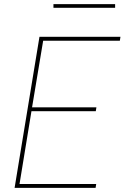

<svg xmlns="http://www.w3.org/2000/svg" viewBox="-20 -914 640 934"><path d="M51 0 172 -735H566L563 -716H190L136 -392H449L446 -373H133L75 -19H448L445 0ZM240 -876V-894H540V-876Z"/></svg>

Font: Iosevka Curly ThExObl
Style: Regular
Weight: 100
Width: 7
Italic angle: -9°
Monospace: yes
Designer: Belleve Invis
Foundry: Belleve Invis
Version: Version 11.1.0; ttfautohint (v1.8.3)